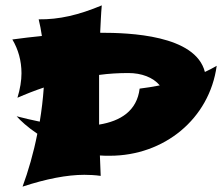

<svg xmlns="http://www.w3.org/2000/svg" viewBox="-20 -638 827 715"><path d="M359 -618C273 -582 200 -565 124 -566C129 -546 133 -525 136 -504C102 -501 65 -496 26 -491C48 -454 60 -412 60 -365C60 -338 55 -307 45 -274C77 -288 110 -301 143 -312C140 -269 135 -227 128 -185C98 -191 69 -198 42 -205C56 -189 83 -164 119 -140C105 -68 85 0 64 57C152 28 230 13 294 13C313 13 334 14 355 17L352 -59C364 -58 376 -58 389 -58C591 -58 760 -195 787 -393C772 -384 758 -377 743 -370C708 -508 461 -516 355 -516H353C355 -552 356 -586 359 -618ZM458 -366C507 -366 550 -350 575 -320C550 -315 525 -311 500 -308C490 -225 429 -187 349 -174V-279V-359C386 -364 422 -366 458 -366Z"/></svg>

Font: Shojumaru
Style: Regular
Weight: 400
Designer: Astigmatic (AOETI)
Foundry: Astigmatic (AOETI)
Version: Version 1.000